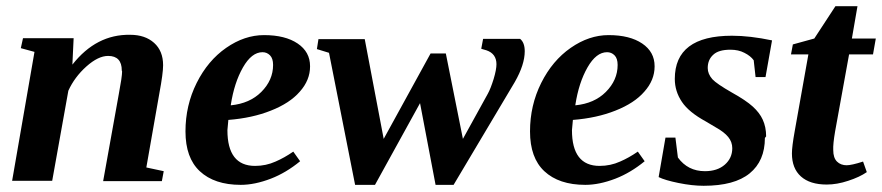

<svg xmlns="http://www.w3.org/2000/svg" viewBox="-20 -584 2839 618"><path d="M373 -354 372 -357Q372 -404 328 -404Q296 -404 258 -370Q220 -336 200 -292L148 -2H19L91 -417L47 -429L54 -461H217L213 -376Q290 -474 399 -472Q447 -472 476 -446Q505 -420 505 -374Q505 -348 493 -284L451 -45L507 -33L501 -1H312L362 -279Q373 -337 373 -354Z M978 -371V-370Q978 -326 945 -289Q913 -252 852 -228Q792 -204 715 -198Q714 -188 712 -165Q712 -50 801 -50Q836 -50 867 -64Q895 -76 924 -96L946 -65Q901 -28 852 -9Q800 11 755 11Q670 11 623 -33Q577 -76 577 -161Q577 -245 613 -317Q649 -389 708 -430Q767 -471 830 -471Q898 -471 938 -444Q978 -417 978 -371ZM723 -247V-245Q784 -251 821 -288Q859 -326 859 -375Q859 -396 849 -406Q839 -416 825 -416Q790 -416 762 -367Q734 -318 723 -247Z M1578 -378V-377Q1578 -411 1546 -422L1529 -427L1535 -459H1654Q1669 -447 1669 -419Q1669 -376 1637 -320L1440 11H1382L1332 -252L1187 11H1123L1039 -414L1000 -426L1005 -458H1154L1215 -137L1366 -412H1415L1470 -137L1550 -282Q1559 -298 1569 -330Q1578 -360 1578 -378Z M2087 -371V-370Q2087 -326 2054 -289Q2022 -252 1961 -228Q1901 -204 1824 -198Q1823 -188 1821 -165Q1821 -50 1910 -50Q1945 -50 1976 -64Q2004 -76 2033 -96L2055 -65Q2010 -28 1961 -9Q1909 11 1864 11Q1779 11 1732 -33Q1686 -76 1686 -161Q1686 -245 1722 -317Q1758 -389 1817 -430Q1876 -471 1939 -471Q2007 -471 2047 -444Q2087 -417 2087 -371ZM1832 -247V-245Q1893 -251 1930 -288Q1968 -326 1968 -375Q1968 -396 1958 -406Q1948 -416 1934 -416Q1899 -416 1871 -367Q1843 -318 1832 -247Z M2446 -145 2442 -140Q2442 -66 2393 -26Q2344 14 2245 14Q2208 14 2164 5Q2120 -4 2100 -14L2122 -141H2154L2162 -77Q2194 -33 2249 -33Q2289 -33 2313 -54Q2337 -75 2337 -107Q2337 -127 2324 -143Q2311 -159 2284 -174L2252 -193Q2197 -223 2175 -256Q2152 -290 2152 -330Q2152 -469 2336 -469Q2394 -469 2465 -454L2444 -336H2412L2406 -390Q2396 -404 2376 -414Q2357 -424 2331 -424Q2293 -424 2276 -408Q2258 -392 2258 -365Q2258 -346 2273 -329Q2287 -314 2336 -286Q2381 -261 2403 -241Q2425 -221 2435 -199Q2446 -175 2446 -145Z M2706 -52H2704Q2721 -52 2758 -64L2770 -30Q2747 -14 2710 -2Q2674 10 2641 10Q2587 10 2558 -16Q2529 -42 2529 -90Q2529 -112 2538 -162L2582 -409H2526L2532 -441L2601 -460L2669 -564H2740L2722 -460H2799L2790 -409H2713L2668 -161Q2661 -120 2662 -101Q2662 -76 2674 -64Q2686 -52 2706 -52Z"/></svg>

Font: Libra Serif Modern
Style: Bold Italic
Weight: 700
Italic angle: -12°
Designer: Stefan Peev, Context Ltd
Foundry: Stefan Peev, Context Ltd
Version: Version 1.000